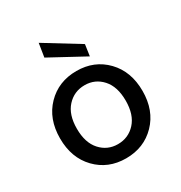

<svg xmlns="http://www.w3.org/2000/svg" viewBox="-176 -869 951 1008"><g transform="rotate(-30 299.5 -365.5)"><path d="M298 12Q190 12 119.5 -61Q49 -134 49 -252Q49 -370 120 -443Q191 -516 300 -516Q408 -516 478.5 -443Q549 -370 549 -252Q549 -134 478 -61Q407 12 298 12ZM298 -74Q362 -74 404.5 -120.5Q447 -167 447 -252Q447 -337 405 -383.5Q363 -430 300 -430Q236 -430 193.5 -383.5Q151 -337 151 -252Q151 -167 193 -120.5Q235 -74 298 -74ZM400 -547 190 -661 203 -743 410 -616Z"/></g></svg>

Font: AWOL-DM Medium
Style: Regular
Weight: 500
Designer: Colophon Foundry, Jonny Pinhorn, Mikhail Sharanda
Foundry: Colophon Foundry
Version: Version 1.000;Glyphs 3.2.3 (3260)